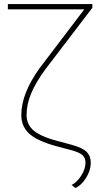

<svg xmlns="http://www.w3.org/2000/svg" viewBox="-20 -731 506 942"><path d="M433.1 -710.9V-692.9L203.1 -391.6Q155.8 -327.6 133.1 -273.2Q110.4 -218.8 110.4 -166.5Q110.4 -117.7 148.7 -87.6Q187 -57.6 279.3 -34.7L332 -20.5Q385.3 -5.9 405.3 14.4Q425.3 34.7 425.3 66.4Q425.3 105.5 402.1 142.1Q378.9 178.7 349.6 191.4L331.5 176.3Q356.4 165 377.9 131.8Q399.4 98.6 399.4 65.9Q399.4 43.5 384.5 30Q369.6 16.6 330.6 5.9L251.5 -15.1Q159.7 -41 122.1 -76.4Q84.5 -111.8 84.5 -166.5Q84.5 -272 174.3 -396.5L393.6 -685.1H18.6V-710.9Z"/></svg>

Font: Roboto Thin
Style: Regular
Weight: 250
Designer: Google
Version: Version 2.134; 2016